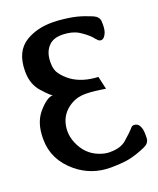

<svg xmlns="http://www.w3.org/2000/svg" viewBox="-135 -783 726 884"><g transform="rotate(-20 228.0 -341.0)"><path d="M255.4 19H253.9Q160.2 19 89.8 -39.1Q6.3 -108.4 5.9 -208V-213.9Q5.9 -289.6 44.4 -335.4Q86.4 -384.8 116.2 -385.3Q106.4 -388.7 70.6 -428.2Q34.7 -467.8 34.2 -529.3V-532.2Q34.2 -629.4 98.6 -668.5Q152.8 -701.2 228 -701.2Q241.7 -701.2 256.3 -700.2Q310.5 -695.8 344.5 -687.3Q378.4 -678.7 415.5 -663.1Q442.4 -651.4 444.3 -628.9Q444.8 -620.1 444.8 -612.3Q444.8 -589.8 439.5 -574.7Q428.7 -547.4 412.6 -547.4Q402.8 -547.4 396.5 -555.2Q392.6 -559.6 388.2 -564.2Q383.8 -568.8 379.9 -574.2Q360.4 -594.2 331.1 -612.5Q301.8 -630.9 254.9 -632.3H250.5Q203.6 -632.3 181.2 -604Q158.2 -577.1 158.2 -531.2V-527.3Q158.2 -493.7 173.3 -473.6Q189.5 -450.7 216.3 -431.2Q265.6 -396.5 342.8 -392.6L356.9 -329.6Q303.7 -338.9 263.7 -339.8H258.8Q223.1 -339.8 195.3 -325.2Q145 -298.8 129.4 -249.5Q123 -227.5 123 -206.1Q123 -176.8 135.3 -147.9Q162.1 -83 223.1 -59.6Q249 -49.8 269.5 -49.3H277.3Q327.1 -49.3 355 -73.2Q387.7 -101.1 407.7 -124Q412.6 -128.9 420.4 -128.9Q427.2 -128.9 435.5 -125Q448.2 -117.2 453.6 -93.8Q455.6 -81.1 455.6 -66.9Q455.6 -58.6 455.1 -49.8Q453.1 -26.9 427.2 -15.6Q390.1 1 354.5 9.8Q318.8 18.6 255.4 19Z"/></g></svg>

Font: Caudex
Style: Bold
Weight: 700
Version: Version 1.01